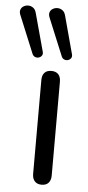

<svg xmlns="http://www.w3.org/2000/svg" viewBox="-98 -797 384 834"><g transform="rotate(5 94.5 -380.0)"><path d="M115.9 4.9Q96.5 4.9 86 -6.8Q75.6 -18.4 75.6 -38.7V-447.6Q75.6 -469 86 -480.1Q96.5 -491.2 115.9 -491.2Q135.3 -491.2 145.9 -480.1Q156.6 -469 156.6 -447.6V-38.7Q156.6 -18.4 146.4 -6.8Q136.3 4.9 115.9 4.9ZM154.9 -558.2 87.7 -721Q81.9 -734.7 85.5 -744.7Q89.2 -754.8 98.5 -760.1Q107.8 -765.5 119.3 -765.3Q130.8 -765 140.3 -758.1Q149.9 -751.2 153.8 -736L198.3 -571.3Q201.2 -560.6 196.3 -553.8Q191.4 -546.9 183.1 -544.5Q174.9 -542.1 166.8 -545.5Q158.7 -548.9 154.9 -558.2ZM27.5 -558.2 -39.6 -721Q-45.5 -734.7 -41.8 -744.7Q-38.1 -754.8 -28.8 -760.1Q-19.5 -765.5 -8.3 -765.3Q3 -765 12.5 -758.1Q22.1 -751.2 26 -736L70.9 -571.3Q73.9 -560.6 69 -553.8Q64.1 -546.9 55.8 -544.5Q47.5 -542.1 39.5 -545.5Q31.4 -548.9 27.5 -558.2Z"/></g></svg>

Font: Nunito ExtraLight
Style: Regular
Weight: 200
Designer: Vernon Adams
Foundry: Vernon Adams
Version: Version 3.602